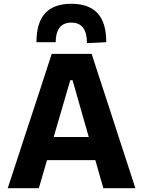

<svg xmlns="http://www.w3.org/2000/svg" viewBox="-20 -999 758 1019"><path d="M21 0Q40 -57.5 60.8 -121Q81.5 -184.5 100 -241.5L180.5 -486Q202 -552.5 219.5 -605.8Q237 -659 254.5 -713H466.5Q484.5 -657 501.8 -604Q519 -551 540.5 -486L620 -241Q639.5 -181.5 659.8 -119.2Q680 -57 698.5 0H528.5Q518 -36 507.2 -74Q496.5 -112 486 -149H229.5Q218.5 -111.5 207.5 -73.5Q196.5 -35.5 186 0ZM353 -573.5 265 -272H451L365 -573.5ZM441.5 -770Q441.5 -879 359 -879Q316.5 -879 296 -851.8Q275.5 -824.5 275.5 -775H173.5Q173.5 -879 219.8 -929Q266 -979 359 -979Q451 -979 497.5 -929Q544 -879 544 -775Z"/></svg>

Font: Commissioner
Style: Bold
Weight: 700
Designer: Kostas Bartsokas
Foundry: Kostas Bartsokas
Version: Version 1.000; ttfautohint (v1.8.3)